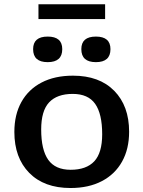

<svg xmlns="http://www.w3.org/2000/svg" viewBox="-20 -886 684 916"><path d="M316.5 11Q190.5 11 119.5 -61.2Q48.5 -133.5 48.5 -256.5Q48.5 -339 82 -399.2Q115.5 -459.5 178.2 -492.2Q241 -525 328 -525Q454 -525 525 -452.8Q596 -380.5 596 -257.5Q596 -175 562.2 -114.8Q528.5 -54.5 465.8 -21.8Q403 11 316.5 11ZM317 -76Q392 -76 429.8 -116.5Q467.5 -157 467.5 -245.5Q467.5 -343 434 -390.5Q400.5 -438 327 -438Q252 -438 214.2 -397.5Q176.5 -357 176.5 -268.5Q176.5 -171 210.2 -123.5Q244 -76 317 -76ZM207.5 -589.5Q138 -589.5 138 -651.5Q138 -711.5 207.5 -711.5Q277 -711.5 277 -651.5Q277 -589.5 207.5 -589.5ZM437.5 -589.5Q368 -589.5 368 -651.5Q368 -711.5 437.5 -711.5Q507 -711.5 507 -651.5Q507 -589.5 437.5 -589.5ZM163.5 -795V-865.5H481.5V-795Z"/></svg>

Font: Newsreader 6pt Medium
Style: Regular
Weight: 500
Designer: Hugues Gentile
Foundry: Production Type
Version: Version 1.003; ttfautohint (v1.8.3)